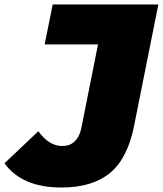

<svg xmlns="http://www.w3.org/2000/svg" viewBox="-98 -720 726 856"><path d="M-78 8 73 -135Q120 -69 180 -69Q213 -69 234.5 -89Q256 -109 264 -146L339 -522H101L137 -700H608L500 -160Q471 -13 392 51.5Q313 116 176 116Q0 116 -78 8Z"/></svg>

Font: Montserrat Alternates Black
Style: Italic
Weight: 900
Italic angle: -11.3°
Designer: Julieta Ulanovsky
Foundry: Julieta Ulanovsky
Version: Version 7.200